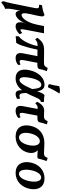

<svg xmlns="http://www.w3.org/2000/svg" viewBox="1040 -1818 1007 3161"><g transform="rotate(90 1543.5 -237.5)"><path d="M503 -99C483 -79 472 -72 457 -72C439 -72 439 -83 463 -209L511 -458H392L372 -357C334 -163 251 -89 210 -89C178 -89 172 -134 196 -237C242 -437 244 -445 209 -467C172 -449 94 -429 50 -426C43 -412 41 -393 42 -378C106 -377 109 -371 86 -260L19 71C2 157 -8 181 -17 207C-16 222 -10 237 4 246C42 213 67 196 109 181C104 146 106 102 117 45L139 -69C140 -26 156 9 195 9C253 9 319 -73 347 -152H349C340 -134 335 -115 333 -104C322 -44 331 9 398 9C445 9 491 -20 526 -57C523 -72 514 -89 503 -99Z M1080 -518C1058 -470 1042 -458 995 -458C909 -458 825 -460 795 -460C700 -460 649 -439 587 -351C590 -336 600 -320 615 -316C651 -347 667 -352 706 -352H722C703 -262 648 -105 562 -44C557 -25 557 -4 564 9C595 2 626 1 665 0C686 -17 732 -114 780 -351C811 -351 847 -350 887 -350L841 -112C825 -28 853 9 920 9C965 9 1006 -9 1031 -32C1033 -47 1031 -63 1025 -73C1009 -62 994 -57 979 -57C953 -57 944 -74 955 -131L997 -349H1020C1075 -349 1088 -359 1097 -375C1103 -411 1117 -461 1134 -504C1121 -511 1099 -516 1080 -518Z M1503 -712C1490 -718 1473 -721 1455 -721C1432 -721 1406 -717 1381 -708C1375 -661 1364 -606 1347 -540C1361 -530 1380 -524 1399 -523C1429 -588 1467 -659 1503 -712ZM1639 -458C1602 -458 1558 -459 1534 -467C1513 -459 1506 -448 1464 -348C1452 -436 1415 -467 1355 -467C1246 -467 1149 -367 1118 -217C1088 -73 1136 9 1253 9C1332 9 1395 -29 1448 -96C1445 -30 1463 9 1512 9C1537 9 1569 -1 1591 -18C1594 -36 1591 -53 1584 -65C1572 -60 1557 -54 1540 -54C1514 -54 1496 -69 1493 -165C1506 -188 1518 -212 1530 -239C1583 -358 1592 -400 1640 -406C1643 -425 1644 -445 1639 -458ZM1279 -55C1240 -55 1220 -103 1245 -232C1272 -371 1318 -414 1360 -414C1399 -414 1421 -376 1429 -265C1429 -264 1428 -263 1428 -262C1361 -102 1317 -55 1279 -55Z M1958 -518C1936 -470 1920 -458 1878 -458C1849 -458 1817 -461 1786 -461C1728 -461 1686 -433 1641 -352C1643 -337 1652 -321 1667 -316C1696 -347 1706 -353 1736 -353H1757L1711 -112C1695 -28 1723 9 1790 9C1835 9 1878 -12 1905 -35C1905 -51 1901 -63 1893 -73C1878 -62 1864 -57 1850 -57C1823 -57 1814 -74 1825 -131L1867 -350H1894C1950 -350 1964 -358 1974 -377C1981 -415 1995 -465 2011 -504C1999 -511 1977 -516 1958 -518Z M2562 -518C2550 -481 2532 -458 2492 -458C2438 -458 2366 -465 2321 -465C2164 -465 2063 -376 2034 -234C2004 -90 2068 9 2212 9C2353 9 2454 -88 2477 -203C2492 -277 2469 -325 2437 -356C2478 -353 2503 -349 2533 -349C2549 -349 2564 -350 2573 -361C2584 -408 2597 -455 2614 -500C2601 -509 2580 -514 2562 -518ZM2355 -220C2334 -108 2281 -47 2225 -47C2170 -47 2136 -109 2156 -218C2174 -315 2226 -390 2287 -390C2343 -390 2375 -327 2355 -220Z M2811 9C2947 9 3050 -91 3074 -235C3097 -371 3035 -467 2899 -467C2765 -467 2663 -374 2637 -230C2612 -93 2673 9 2811 9ZM2824 -46C2768 -46 2743 -124 2764 -239C2783 -342 2830 -412 2885 -412C2942 -412 2967 -335 2947 -227C2926 -112 2877 -46 2824 -46Z"/></g></svg>

Font: Vollkorn Semibold
Style: Italic
Weight: 600
Italic angle: -11°
Designer: Friedrich Althausen
Foundry: Friedrich Althausen
Version: Version 4.015;PS 004.015;hotconv 1.0.88;makeotf.lib2.5.64775